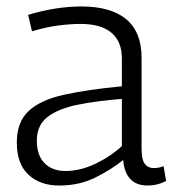

<svg xmlns="http://www.w3.org/2000/svg" viewBox="-20 -564 538 594"><path d="M32 -123Q32 -187 69 -221Q106 -255 178.5 -271Q251 -287 357 -297V-384Q357 -435 325 -462.5Q293 -490 229 -490Q198 -490 159.5 -485Q121 -480 79 -467L67 -518Q153 -544 232 -544Q323 -544 370.5 -504.5Q418 -465 418 -385V-105Q418 -70 428 -57Q438 -44 456 -44Q472 -44 486 -50L494 -4Q467 10 437 10Q368 10 361 -69Q324 -39 274.5 -14.5Q225 10 163 10Q104 10 68 -23.5Q32 -57 32 -123ZM94 -129Q94 -83 118 -59Q142 -35 182 -35Q228 -35 274.5 -57Q321 -79 357 -112V-258Q280 -252 220.5 -240Q161 -228 127.5 -202.5Q94 -177 94 -129Z"/></svg>

Font: Georama Light
Style: Regular
Weight: 300
Designer: Jean-Baptiste Levee
Foundry: Production Type
Version: Version 1.000